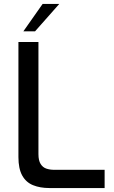

<svg xmlns="http://www.w3.org/2000/svg" viewBox="-20 -949 573 969"><path d="M229 0Q182 0 146.5 -14.5Q111 -29 92 -63.5Q73 -98 73 -156V-737H174V-171Q174 -139 185 -121.5Q196 -104 214 -98Q232 -92 253 -92H508V0ZM98 -791 195 -929H279L157 -791Z"/></svg>

Font: Exo Thin Medium
Style: Regular
Weight: 500
Version: Version 2.000